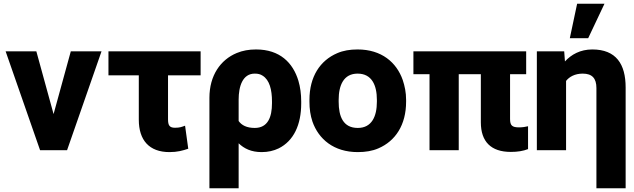

<svg xmlns="http://www.w3.org/2000/svg" viewBox="-20 -802 3386 1025"><path d="M10 -528 194 0H338L522 -528H358L266 -193L174 -528Z M559 -400H721V-163C721 -54 776 10 885 10C927 10 955 2 985 -8L968 -131C949 -124 939 -120 914 -120C885 -120 877 -133 877 -165V-400H1051V-528H559Z M1098 203H1254V-37C1283 -9 1321 10 1377 10C1411 10 1441 3 1468 -10C1548 -50 1588 -136 1588 -250V-260C1588 -300 1583 -337 1573 -371C1544 -467 1474 -538 1347 -538C1309 -538 1275 -532 1244 -519C1157 -483 1098 -399 1098 -280ZM1254 -156V-270C1254 -341 1275 -409 1340 -409C1357 -409 1370 -406 1382 -398C1419 -375 1432 -323 1432 -260V-251C1432 -177 1410 -119 1340 -119C1298 -119 1270 -133 1254 -156Z M1632 -259C1632 -220 1637 -186 1648 -153C1681 -59 1762 10 1890 10C1931 10 1968 4 2000 -10C2091 -49 2148 -135 2148 -259V-269C2148 -308 2141 -342 2130 -375C2097 -469 2017 -538 1889 -538C1848 -538 1812 -532 1780 -518C1689 -479 1632 -393 1632 -269ZM1788 -259V-269C1788 -346 1814 -409 1889 -409C1965 -409 1992 -347 1992 -269V-259C1992 -181 1965 -119 1890 -119C1812 -119 1788 -180 1788 -259Z M2187 -406H2273V0H2429V-406H2547V-149C2547 -46 2601 9 2707 9C2744 9 2773 4 2799 -6V-128C2785 -125 2771 -122 2751 -122C2714 -122 2703 -132 2703 -167V-406H2789V-528H2187Z M2846 0H3002V-370C3019 -392 3049 -409 3091 -409C3141 -409 3164 -384 3164 -332V203H3320V-335C3320 -460 3269 -538 3142 -538C3078 -538 3030 -511 2996 -474L2992 -528H2846ZM3022 -598H3120L3207 -782H3061Z"/></svg>

Font: Asimov Pro
Style: Blk
Weight: 900
Designer: Google
Version: Version 2.000980; 2014